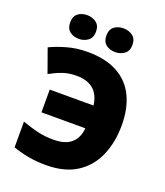

<svg xmlns="http://www.w3.org/2000/svg" viewBox="-167 -1044 1003 1166"><g transform="rotate(20 335.0 -461.0)"><path d="M261.2 -564Q208.5 -564 168.7 -549.8Q128.9 -535.6 88.9 -513.2L34.2 -666Q78.1 -687.5 140.1 -705.3Q202.1 -723.1 272.9 -723.1Q391.1 -723.1 467.8 -680.4Q544.4 -637.7 581.8 -559.6Q619.1 -481.4 619.1 -375Q619.1 -265.1 581.5 -178Q543.9 -90.8 466.1 -40.5Q388.2 9.8 267.1 9.8Q204.1 9.8 149.9 -0.7Q95.7 -11.2 53.2 -26.9V-192.9Q105.5 -174.3 152.8 -162.6Q200.2 -150.9 257.8 -150.9Q334.5 -150.9 373.5 -185.5Q412.6 -220.2 417 -282.2H133.8V-429.2H417Q407.2 -499.5 366.9 -531.7Q326.7 -564 261.2 -564ZM110.8 -855Q110.8 -895 134.8 -913.6Q158.7 -932.1 193.8 -932.1Q227.5 -932.1 252.7 -913.6Q277.8 -895 277.8 -855Q277.8 -816.4 252.7 -797.6Q227.5 -778.8 193.8 -778.8Q158.7 -778.8 134.8 -797.6Q110.8 -816.4 110.8 -855ZM344.7 -855Q344.7 -895 368.9 -913.6Q393.1 -932.1 428.7 -932.1Q462.9 -932.1 488 -913.6Q513.2 -895 513.2 -855Q513.2 -816.4 488 -797.6Q462.9 -778.8 428.7 -778.8Q393.1 -778.8 368.9 -797.6Q344.7 -816.4 344.7 -855Z"/></g></svg>

Font: Open Sans ExtraBold
Style: Regular
Weight: 800
Designer: Monotype Design Team
Foundry: Monotype Imaging Inc.
Version: Version 3.003; ttfautohint (v1.8.4)